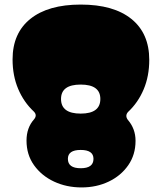

<svg xmlns="http://www.w3.org/2000/svg" viewBox="-20 -806 708 840"><path d="M337 14Q271 14 216.5 -11.5Q162 -37 129 -83Q96 -129 96 -191Q96 -247 129 -284Q144 -302 128 -318Q84 -359 59.5 -417Q35 -475 35 -546Q35 -661 113 -723.5Q191 -786 333 -786Q477 -786 555 -723Q633 -660 633 -544Q633 -473 608.5 -415Q584 -357 540 -316Q526 -300 539 -282Q573 -243 573 -190Q573 -129 541 -83Q509 -37 455.5 -11.5Q402 14 337 14ZM333 -309Q419 -309 419 -373Q419 -436 333 -436Q247 -436 247 -373Q247 -309 333 -309ZM333 -70Q389 -70 389 -111Q389 -150 333 -150Q277 -150 277 -111Q277 -70 333 -70Z"/></svg>

Font: Matemasie
Style: Regular
Weight: 400
Designer: Adam Yeo
Version: Version 1.001; ttfautohint (v1.8.4.7-5d5b)